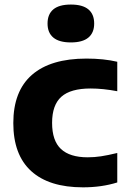

<svg xmlns="http://www.w3.org/2000/svg" viewBox="-20 -813 562 844"><path d="M38.5 -272Q38.5 -412.5 120.5 -484Q202.5 -555.5 360 -555.5Q436 -555.5 495.5 -541.5V-412Q432.5 -424 378.5 -424Q290.5 -424 249.8 -387.8Q209 -351.5 209 -273Q209 -194.5 248 -158Q287 -121.5 365.5 -121.5Q395 -121.5 424.5 -126Q454 -130.5 495.5 -140.5V-11Q427 10.5 345 10.5Q195.5 10.5 117 -61Q38.5 -132.5 38.5 -272ZM189 -709.5Q189 -750.5 214.5 -771.8Q240 -793 291.5 -793Q343 -793 368.5 -771.8Q394 -750.5 394 -709.5Q394 -669 368.5 -647.8Q343 -626.5 291.5 -626.5Q240 -626.5 214.5 -647.8Q189 -669 189 -709.5Z"/></svg>

Font: Encode Sans Semi Expanded
Style: Bold
Weight: 700
Width: 6
Designer: Multiple Designers
Foundry: Impallari Type
Version: Version 2.000